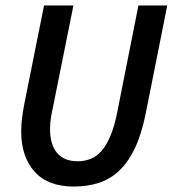

<svg xmlns="http://www.w3.org/2000/svg" viewBox="-20 -674 640 706"><path d="M252 12Q156 12 107 -43Q58 -98 58 -190Q58 -216 61 -239.5Q64 -263 69 -290L142 -654H250L175 -281Q170 -259 167 -239Q164 -219 164 -200Q164 -143 189.5 -112Q215 -81 266 -81Q291 -81 313.5 -90Q336 -99 354 -120Q372 -141 386.5 -175.5Q401 -210 411 -261L489 -654H595L515 -253Q500 -179 475.5 -128Q451 -77 418 -46Q385 -15 343 -1.5Q301 12 252 12Z"/></svg>

Font: Source Code Pro Semibold
Style: Italic
Weight: 600
Italic angle: -11°
Monospace: yes
Designer: Paul D. Hunt, Teo Tuominen
Foundry: Adobe Systems Incorporated
Version: Version 1.050;PS 1.000;hotconv 16.6.51;makeotf.lib2.5.65220